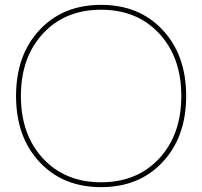

<svg xmlns="http://www.w3.org/2000/svg" viewBox="-20 -760 832 790"><path d="M649.5 -93.5Q553 10 396 10Q239 10 142.5 -93.5Q46 -197 46 -365Q46 -533 142.5 -636.5Q239 -740 396 -740Q553 -740 649.5 -636.5Q746 -533 746 -365Q746 -197 649.5 -93.5ZM157 -108Q248 -10 396 -10Q544 -10 635 -108Q726 -206 726 -365Q726 -524 635 -622Q544 -720 396 -720Q248 -720 157 -622Q66 -524 66 -365Q66 -206 157 -108Z"/></svg>

Font: M PLUS 1p Thin
Style: Regular
Weight: 250
Version: Version 1.062